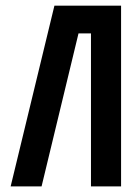

<svg xmlns="http://www.w3.org/2000/svg" viewBox="-20 -663 486 683"><path d="M173.6 -642.9H410.7V0H303.6V-544.3H259.3L127.9 0H17.9Z"/></svg>

Font: Aire Exterior
Style: Regular
Weight: 400
Width: 4
Designer: Jayvee Enaguas (HarvettFox96)
Version: 20190503.02